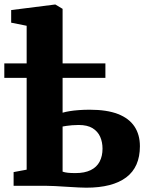

<svg xmlns="http://www.w3.org/2000/svg" viewBox="-38 -840 670 868"><path d="M352 8.5Q342 8.5 318.2 7.5Q294.5 6.5 265.5 4.5Q236.5 2.5 210.5 1.2Q184.5 0 170.5 0H23.5V-62L82.5 -73V-723.5L12.5 -737.5V-794.5L210 -819.5H212.5L245 -800V-330.5Q258.5 -334.5 276.8 -337.5Q295 -340.5 318 -342.2Q341 -344 367.5 -344Q445.5 -344 495.5 -324.5Q545.5 -305 570 -268Q594.5 -231 594.5 -179Q594.5 -84.5 532.5 -38Q470.5 8.5 352 8.5ZM303 -57.5Q345 -57.5 372.2 -71Q399.5 -84.5 412.5 -109.5Q425.5 -134.5 425.5 -168Q425.5 -197.5 414.8 -221.8Q404 -246 380.5 -260.5Q357 -275 317.5 -275Q302.5 -275 288.2 -273.8Q274 -272.5 262.8 -271Q251.5 -269.5 245 -268V-64Q255 -60.5 268.5 -59Q282 -57.5 303 -57.5ZM-18.5 -488V-553.5H438.5V-488Z"/></svg>

Font: Merriweather 24pt Black
Style: Regular
Weight: 900
Designer: Eben Sorkin
Foundry: Eben Sorkin
Version: Version 2.100